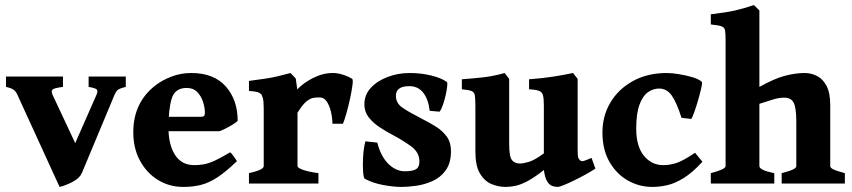

<svg xmlns="http://www.w3.org/2000/svg" viewBox="-20 -716 3325 749"><path d="M470.7 -377Q445.3 -370.6 438.7 -364.7Q432.1 -358.9 426.8 -346.2L299.8 -42Q292 -22.5 266.1 -8.1Q240.2 6.3 212.4 13.2L47.9 -346.2Q42.5 -358.4 33.9 -365.2Q25.4 -372.1 3.4 -377V-417.5H225.6V-377Q190.9 -372.6 184.8 -366.5Q178.7 -360.4 185.1 -346.2L273.4 -157.7L356.4 -346.2Q362.3 -359.9 358.4 -366Q354.5 -372.1 325.7 -377V-417.5H470.7Z M907.2 -244.6Q901.9 -238.8 888.4 -230.5Q875 -222.2 860.4 -214.8Q845.7 -207.5 835.9 -204.1H556.6L557.6 -260.3H762.2Q772.5 -260.3 775.9 -263.7Q779.3 -267.1 779.3 -276.4Q779.3 -295.4 772.2 -318.1Q765.1 -340.8 749.5 -356.9Q733.9 -373 708.5 -373Q662.6 -373 649.9 -331.8Q637.2 -290.5 637.2 -217.8Q637.2 -151.4 662.8 -111.6Q688.5 -71.8 737.8 -71.8Q756.8 -71.8 774.9 -75Q793 -78.1 816.9 -88.9Q840.8 -99.6 877 -121.6Q882.8 -119.1 892.6 -105Q902.3 -90.8 904.3 -87.4Q861.8 -46.4 828.9 -24.7Q795.9 -2.9 764.6 5.1Q733.4 13.2 694.8 13.2Q640.6 13.2 596.4 -13.9Q552.2 -41 526.1 -89.1Q500 -137.2 500 -200.2Q500 -317.9 588.9 -384.8Q614.7 -404.3 650.4 -417.7Q686 -431.2 726.1 -431.2Q814.5 -431.2 860.8 -378.7Q907.2 -326.2 907.2 -244.6Z M1353.5 -408.7Q1357.9 -406.2 1355 -383.8Q1352.1 -361.3 1345.5 -330.8Q1338.9 -300.3 1331.1 -272.9Q1323.2 -245.6 1317.9 -233.4H1276.9Q1276.4 -257.8 1270.8 -281.2Q1265.1 -304.7 1254.4 -320.3Q1243.7 -335.9 1227.1 -335.9Q1216.8 -335.9 1204.1 -334.5Q1191.4 -333 1176 -320.8Q1160.6 -308.6 1140.6 -276.4V-67.9Q1140.6 -61.5 1160.4 -54Q1180.2 -46.4 1222.2 -40.5V0H951.2V-40.5Q1008.8 -53.2 1008.8 -67.9V-291.5Q1008.8 -321.3 1005.4 -333.3Q1002 -345.2 998 -349.1Q992.2 -354.5 984.1 -356.9Q976.1 -359.4 951.2 -361.3V-400.4Q992.2 -405.8 1016.4 -409.4Q1040.5 -413.1 1061.5 -418Q1082.5 -422.9 1113.3 -431.2L1133.8 -409.7L1139.6 -367.2Q1164.1 -393.1 1201.9 -412.1Q1239.7 -431.2 1278.3 -431.2Q1296.9 -431.2 1317.1 -424.8Q1337.4 -418.5 1353.5 -408.7Z M1739.3 -127Q1739.3 -79.6 1718.5 -51.3Q1697.8 -22.9 1666.5 -9.3Q1635.3 4.4 1602.8 8.8Q1570.3 13.2 1546.9 13.2Q1513.7 13.2 1473.1 5.4Q1432.6 -2.4 1402.3 -19Q1398.4 -21.5 1396.5 -46.4Q1394.5 -71.3 1396.5 -104.5Q1398.4 -137.7 1405.3 -164.6L1451.7 -159.7Q1465.8 -105.5 1495.1 -76.7Q1524.4 -47.9 1559.1 -47.9Q1589.4 -47.9 1602.8 -55.9Q1616.2 -64 1616.2 -85.9Q1616.2 -121.6 1583.7 -145.3Q1551.3 -168.9 1510.3 -190.4Q1485.4 -203.6 1460.2 -220.2Q1435.1 -236.8 1418.2 -258.5Q1401.4 -280.3 1401.4 -308.6Q1401.4 -346.2 1426.8 -373.5Q1452.1 -400.9 1492.7 -416Q1533.2 -431.2 1578.1 -431.2Q1622.6 -431.2 1661.6 -421.6Q1700.7 -412.1 1723.1 -396.5Q1726.1 -394.5 1724.6 -379.9Q1723.1 -365.2 1718.8 -345.7Q1714.4 -326.2 1708.3 -308.1Q1702.1 -290 1694.8 -280.3L1656.2 -283.7Q1651.4 -328.1 1631.3 -354Q1611.3 -379.9 1576.7 -379.9Q1524.4 -379.9 1524.4 -342.3Q1524.4 -313.5 1550 -295.9Q1575.7 -278.3 1628.9 -251Q1655.3 -237.8 1680.7 -221.9Q1706.1 -206.1 1722.7 -183.3Q1739.3 -160.6 1739.3 -127Z M2302.7 -58.1Q2286.1 -47.4 2263.7 -34.9Q2241.2 -22.5 2218.5 -11.5Q2195.8 -0.5 2178.7 6.3Q2161.6 13.2 2156.2 13.2Q2145.5 13.2 2134.5 9.5Q2123.5 5.9 2114.7 -8.1Q2106 -22 2101.6 -52.7Q2064.5 -23.4 2038.1 -9.5Q2011.7 4.4 1991.5 8.8Q1971.2 13.2 1952.1 13.2Q1924.3 13.2 1897.2 2Q1870.1 -9.3 1852.3 -39.1Q1834.5 -68.8 1834.5 -125V-302.7Q1834.5 -331.5 1832.3 -344.2Q1830.1 -356.9 1819.1 -361.1Q1808.1 -365.2 1781.7 -367.7V-406.7Q1834 -410.6 1870.4 -415Q1906.7 -419.4 1948.7 -431.2L1966.3 -408.2V-155.3Q1966.3 -104.5 1977.3 -91.3Q1988.3 -78.1 2008.3 -78.1Q2021 -78.1 2043.5 -84.7Q2065.9 -91.3 2101.6 -117.7V-302.7Q2101.6 -329.6 2098.6 -342.8Q2095.7 -356 2083.7 -361.1Q2071.8 -366.2 2043.9 -367.7V-406.7Q2096.7 -410.6 2137.5 -417Q2178.2 -423.3 2215.3 -431.2L2233.4 -408.2V-135.3Q2233.4 -107.9 2235.6 -101.3Q2237.8 -94.7 2243.7 -89.8Q2249 -85.9 2257.1 -88.1Q2265.1 -90.3 2287.6 -100.1Z M2720.2 -85Q2681.2 -42.5 2647.2 -21.5Q2613.3 -0.5 2583.3 6.3Q2553.2 13.2 2524.9 13.2Q2473.1 13.2 2428.7 -12.2Q2384.3 -37.6 2357.2 -85.2Q2330.1 -132.8 2330.1 -199.2Q2330.1 -263.7 2361.3 -316.2Q2392.6 -368.7 2449.2 -399.9Q2505.9 -431.2 2581.1 -431.2Q2601.1 -431.2 2629.6 -426.5Q2658.2 -421.9 2683.6 -414.1Q2709 -406.2 2718.8 -395.5Q2719.7 -390.1 2715.1 -369.9Q2710.4 -349.6 2703.1 -324.5Q2695.8 -299.3 2688.5 -278.8Q2681.2 -258.3 2676.8 -252L2638.7 -256.3Q2619.1 -317.4 2600.1 -344Q2581.1 -370.6 2550.8 -370.6Q2527.8 -370.6 2507.3 -356Q2486.8 -341.3 2474.4 -306.9Q2461.9 -272.5 2461.9 -213.4Q2461.9 -145 2491.9 -108.4Q2522 -71.8 2567.4 -71.8Q2592.8 -71.8 2619.1 -80.3Q2645.5 -88.9 2691.4 -120.1Z M3029.3 0V-40.5Q3061.5 -48.8 3074 -55.2Q3086.4 -61.5 3086.4 -67.9V-240.7Q3086.4 -295.4 3076.2 -315.2Q3065.9 -335 3040 -335Q3017.6 -335 2996.6 -328.1Q2975.6 -321.3 2942.4 -311V-67.9Q2942.4 -52.2 3000.5 -40.5V0H2752.9V-40.5Q2810.5 -55.7 2810.5 -67.9V-561.5Q2810.5 -586.4 2808.3 -597.9Q2806.2 -609.4 2794.2 -613.5Q2782.2 -617.7 2752.9 -620.6V-660.2Q2811 -667 2846.9 -675Q2882.8 -683.1 2920.9 -696.3L2942.4 -675.3V-377Q3002 -410.2 3043.2 -420.7Q3084.5 -431.2 3119.1 -431.2Q3145 -431.2 3167.7 -419.4Q3190.4 -407.7 3204.6 -380.4Q3218.8 -353 3218.8 -305.7V-67.9Q3218.8 -61.5 3230 -55.7Q3241.2 -49.8 3275.9 -40.5V0Z"/></svg>

Font: Dai Banna SIL
Style: Bold
Weight: 700
Designer: Victor Gaultney
Foundry: SIL International
Version: Version 4.000